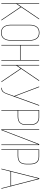

<svg xmlns="http://www.w3.org/2000/svg" viewBox="1382 -2127 750 3554"><g transform="rotate(90 1757.0 -350.0)"><path d="M347 0 106 -357 50 -275V0H40V-700H50V-293L326 -700H338L112 -366L359 0Z M439 -172V-528Q439 -606 474.5 -655.5Q510 -705 585 -705Q661 -705 696.5 -655.5Q732 -606 732 -528V-172Q732 -94 696.5 -44.5Q661 5 585 5Q510 5 474.5 -44.5Q439 -94 439 -172ZM449 -528V-172Q449 -97 481.5 -51Q514 -5 585 -5Q656 -5 689 -51Q722 -97 722 -172V-528Q722 -602 689 -648.5Q656 -695 585 -695Q514 -695 481.5 -648.5Q449 -602 449 -528Z M1092 -345H822V0H812V-700H822V-355H1092V-700H1102V0H1092Z M1489 0 1248 -357 1192 -275V0H1182V-700H1192V-293L1468 -700H1480L1254 -366L1501 0Z M1937 -700 1721 -103Q1702 -49 1678.5 -24.5Q1655 0 1605 0V-10Q1630 -10 1647 -16.5Q1664 -23 1676.5 -37.5Q1689 -52 1696 -66.5Q1703 -81 1712 -106L1758 -235L1581 -700H1592L1687 -449L1763 -249L1926 -700Z M2017 -700H2152Q2294 -700 2294 -532V-464Q2294 -381 2255 -341.5Q2216 -302 2133 -302H2027V0H2017ZM2027 -312H2133Q2213 -312 2248.5 -348.5Q2284 -385 2284 -464V-532Q2284 -690 2152 -690H2027Z M2655 -690 2389 0H2374V-700H2384V-13L2489 -287L2648 -700H2665V0H2655Z M2745 -700H2880Q3022 -700 3022 -532V-464Q3022 -381 2983 -341.5Q2944 -302 2861 -302H2755V0H2745ZM2755 -312H2861Q2941 -312 2976.5 -348.5Q3012 -385 3012 -464V-532Q3012 -690 2880 -690H2755Z M3420 -170H3155L3112 0H3102L3279 -701H3293L3474 0H3464ZM3286 -688 3158 -180H3417Z"/></g></svg>

Font: Bebas Neue Thin
Style: Regular
Weight: 200
Designer: Ryoichi Tsunekawa
Foundry: Ryoichi Tsunekawa
Version: Version 1.003;PS 001.003;hotconv 1.0.70;makeotf.lib2.5.58329